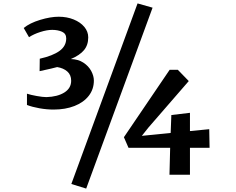

<svg xmlns="http://www.w3.org/2000/svg" viewBox="-20 -938 1385 1125"><path d="M874 -893 485 167 398 140 786 -918ZM252 -369Q317 -371 357 -396Q397 -421 397 -465Q397 -499 374.5 -519Q352 -539 315 -545L279 -536L212 -521L213 -594Q289 -611 328.5 -639.5Q368 -668 368 -713Q368 -741 343.5 -752Q319 -763 286 -763Q255 -763 216 -750.5Q177 -738 150 -720L119 -774Q154 -803 215 -821.5Q276 -840 324 -840Q372 -840 411.5 -824Q451 -808 474 -780.5Q497 -753 497 -719Q497 -674 472 -644Q447 -614 395 -592Q438 -591 468.5 -571Q499 -551 514.5 -522Q530 -493 530 -466Q530 -415 500 -376.5Q470 -338 416.5 -317Q363 -296 294 -296Q254 -296 211.5 -303.5Q169 -311 138 -323V-389Q159 -382 195 -375.5Q231 -369 252 -369ZM1022 -529 1086 -463 850 -191 811 -142 980 -159 984 -264 1093 -277V-170L1206 -181L1208 -72H1093V86H973L977 -72H733L706 -134L974 -529Z"/></svg>

Font: Martel ExtraBold
Style: Regular
Weight: 800
Designer: Dan Reynolds
Foundry: Dan Reynolds
Version: Version 1.001; ttfautohint (v1.1) -l 5 -r 5 -G 72 -x 0 -D la